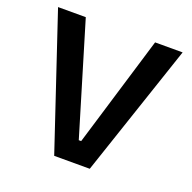

<svg xmlns="http://www.w3.org/2000/svg" viewBox="-119 -779 898 898"><g transform="rotate(20 330.5 -330.0)"><path d="M242 0 21 -660H159L325 -108H337L504 -660H641L419 0Z"/></g></svg>

Font: Bricolage Grotesque 20pt SemiBold
Style: Regular
Weight: 600
Version: Version 1.001;gftools[0.9.33.dev8+g029e19f]